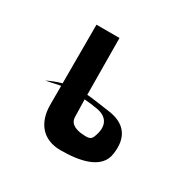

<svg xmlns="http://www.w3.org/2000/svg" viewBox="-77 -329 385 397"><g transform="rotate(30 115.0 -131.0)"><path d="M48 -116V-71C48 -27 72 0 113 0C156 0 207 -8 212 -49C218 -90 200 -115 158 -120C136 -123 118 -126 104 -127L103 -262H48V-122C37 -119 26 -115 14 -109C28 -112 38 -114 48 -116ZM104 -116C111 -115 120 -115 129 -113C162 -110 172 -90 160 -60C156 -50 149 -50 130 -52C127 -53 105 -55 105 -75Z"/></g></svg>

Font: Hussar Tani
Style: Dwa
Weight: 700
Foundry: Cannot Into Space Fonts
Version: Version 0.92